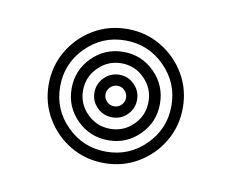

<svg xmlns="http://www.w3.org/2000/svg" viewBox="-42 -860 414 343"><g transform="rotate(10 165.0 -688.5)"><path d="M165 -566.8Q131.2 -566.8 103.6 -583.1Q76 -599.5 59.6 -627.1Q43.2 -654.8 43.2 -688.2Q43.2 -722 59.6 -749.6Q76 -777.2 103.6 -793.6Q131.2 -810 165 -810Q198.5 -810 226.1 -793.6Q253.8 -777.2 270.1 -749.6Q286.5 -722 286.5 -688.2Q286.5 -654.8 270.1 -627.1Q253.8 -599.5 226.1 -583.1Q198.5 -566.8 165 -566.8ZM165 -587.5Q206.8 -587.5 236.2 -617Q265.8 -646.5 265.8 -688.2Q265.8 -730 236.2 -759.6Q206.8 -789.2 165 -789.2Q123 -789.2 93.5 -759.6Q64 -730 64 -688.2Q64 -646.5 93.5 -617Q123 -587.5 165 -587.5ZM165 -608.2Q131.8 -608.2 108.2 -631.6Q84.8 -655 84.8 -688.2Q84.8 -721.5 108.2 -745Q131.8 -768.5 165 -768.5Q198.2 -768.5 221.6 -745Q245 -721.5 245 -688.2Q245 -655 221.6 -631.6Q198.2 -608.2 165 -608.2ZM165 -629Q189.5 -629 206.9 -646.4Q224.2 -663.8 224.2 -688.2Q224.2 -712.8 206.9 -730.2Q189.5 -747.8 165 -747.8Q140.5 -747.8 123 -730.2Q105.5 -712.8 105.5 -688.2Q105.5 -663.8 123 -646.4Q140.5 -629 165 -629ZM165 -649.8Q149 -649.8 137.6 -661Q126.2 -672.2 126.2 -688.2Q126.2 -704.2 137.6 -715.6Q149 -727 165 -727Q181 -727 192.2 -715.6Q203.5 -704.2 203.5 -688.2Q203.5 -672.2 192.2 -661Q181 -649.8 165 -649.8ZM165 -669.8Q172.5 -669.8 178 -675.2Q183.5 -680.8 183.5 -688.2Q183.5 -696 178 -701.5Q172.5 -707 165 -707Q157.2 -707 151.8 -701.5Q146.2 -696 146.2 -688.2Q146.2 -680.8 151.8 -675.2Q157.2 -669.8 165 -669.8Z"/></g></svg>

Font: Big Shoulders Inline Display ExtraBold
Style: Regular
Weight: 800
Designer: Patric King
Foundry: XO Type Co
Version: Version 1.000